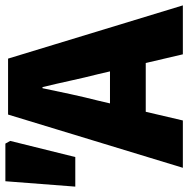

<svg xmlns="http://www.w3.org/2000/svg" viewBox="-13 -687 700 714"><g transform="rotate(-90 337.0 -330.0)"><path d="M70 0 268 -650H476L674 0H492L418 -316Q406 -363 394 -418Q382 -473 370 -522H366Q356 -473 344 -418Q332 -363 320 -316L246 0ZM212 -138V-271H530V-138ZM0 -400 20 -660H160L170 -642L110 -400Z"/></g></svg>

Font: Source Sans 3 Black
Style: Regular
Weight: 900
Designer: Paul D. Hunt
Foundry: Adobe
Version: Version 3.046;hotconv 1.0.118;makeotfexe 2.5.65603